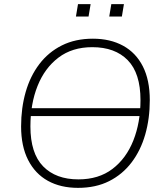

<svg xmlns="http://www.w3.org/2000/svg" viewBox="-20 -900 791 928"><path d="M107 -339 113 -377H688L682 -339ZM357 8Q273 8 211.5 -26Q150 -60 116 -126.5Q82 -193 82 -289Q82 -378 104 -455Q126 -532 170 -590Q214 -648 279 -680.5Q344 -713 429 -713Q513 -713 575 -679Q637 -645 670.5 -579Q704 -513 704 -416Q704 -327 682 -250Q660 -173 616 -115Q572 -57 507.5 -24.5Q443 8 357 8ZM359 -33Q457 -33 523.5 -83.5Q590 -134 624.5 -221Q659 -308 659 -416Q659 -546 597.5 -609Q536 -672 426 -672Q329 -672 262.5 -621.5Q196 -571 161.5 -484.5Q127 -398 127 -289Q127 -159 188.5 -96Q250 -33 359 -33ZM508 -820 518 -880H579L569 -820ZM347 -820 357 -880H418L408 -820Z"/></svg>

Font: Nunito Sans 12pt ExtraLight
Style: Italic
Weight: 200
Italic angle: -9°
Designer: Vernon Adams
Foundry: Vernon Adams
Version: Version 3.101;gftools[0.9.27]